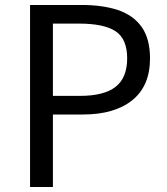

<svg xmlns="http://www.w3.org/2000/svg" viewBox="-20 -753 673 773"><path d="M101 -733H310Q391 -733 454 -713Q518 -691 551 -643.5Q584 -596 584 -518Q584 -407 512.5 -349.5Q441 -292 314 -292H193V0H101ZM492 -518Q492 -596 445.5 -627Q399 -658 298 -658H193V-367H302Q399 -367 445.5 -403.5Q492 -440 492 -518Z"/></svg>

Font: Merged Yaku Han JP
Style: Regular
Weight: 400
Designer: Ryoko NISHIZUKA 西塚涼子 (kana, bopomofo & ideographs); Paul D. Hunt (Latin, Greek & Cyrillic); Sandoll Communications 산돌커뮤니
Foundry: Adobe
Version: Version 2.004